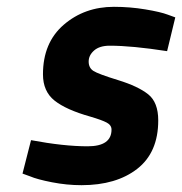

<svg xmlns="http://www.w3.org/2000/svg" viewBox="-20 -531 534 563"><path d="M302 -397Q272 -397 256 -383Q240 -369 240 -350.5Q240 -332 254 -323Q268 -314 326.5 -296Q385 -278 414.5 -254.5Q444 -231 444 -178Q444 -84 382.5 -36Q321 12 219 12Q176 12 132.5 3.5Q89 -5 68 -14L46 -22L71 -120Q167 -102 237 -102Q307 -102 307 -151Q307 -164 293 -171.5Q279 -179 245 -189Q174 -209 140 -236Q106 -263 106 -313Q106 -406 167 -458.5Q228 -511 314 -511Q361 -511 406 -503.5Q451 -496 472 -488L494 -480L470 -381Q367 -397 302 -397Z"/></svg>

Font: Titillium Web
Style: Bold Italic
Weight: 700
Italic angle: -13°
Version: Version 1.002;PS 57.000;hotconv 1.0.70;makeotf.lib2.5.55311